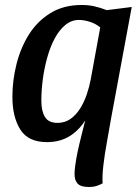

<svg xmlns="http://www.w3.org/2000/svg" viewBox="-20 -550 555 770"><path d="M168.3 20Q93.3 20 61.5 -30.4Q29.7 -80.8 29.7 -161.8Q29.7 -227.5 46.2 -293Q62.7 -358.5 96.2 -411.9Q129.8 -465.3 182.6 -497.7Q235.3 -530 307 -530Q335.2 -530 358.2 -524.8Q381.2 -519.7 408.3 -509.3L508.3 -522L422.2 -57.2L330.3 -81.3Q303 -32.3 262.8 -6.2Q222.7 20 168.3 20ZM210.8 -57.2Q240.3 -57.2 262.8 -73.1Q285.2 -89 301.2 -114.6Q317.3 -140.2 327.8 -170.9Q338.3 -201.7 343.8 -231.3L382 -440Q364.5 -454.7 341.1 -462.3Q317.7 -470 296.7 -470Q266.5 -470 242 -449.8Q217.5 -429.7 199.5 -396Q181.5 -362.3 169.7 -320Q157.8 -277.7 151.8 -232.7Q145.8 -187.7 145.8 -145.8Q145.8 -104.7 160.2 -80.9Q174.7 -57.2 210.8 -57.2ZM336.8 200Q303.3 200 290.8 185.8Q278.3 171.7 279 146Q279.7 120.3 286 86Q290.8 58.8 298.2 27.7Q305.5 -3.5 313.1 -32.8Q320.7 -62.2 325.7 -82.2L427.3 -85.3Q419.2 -36.8 409.5 15.5Q399.8 67.8 394.6 112.7Q389.3 157.5 391.7 185.2Q380.7 191.3 367.2 195.7Q353.7 200 336.8 200Z"/></svg>

Font: Sansita Swashed Light
Style: Regular
Weight: 300
Designer: Pablo Cosgaya
Foundry: Omnibus-Type
Version: Version 1.003